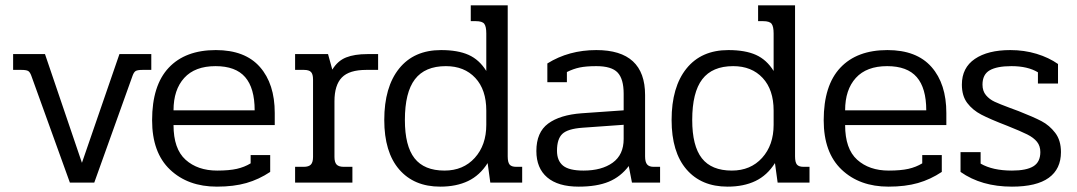

<svg xmlns="http://www.w3.org/2000/svg" viewBox="-20 -682 4021 717"><path d="M97 -399Q92 -413 85 -417Q78 -421 59 -421H29V-480H148L286 -74L426 -480H545V-421H513Q494 -421 487 -417Q480 -413 475 -399L332 0H241Z M548 -233Q548 -363 610 -429Q672 -495 786 -495Q895 -495 950.5 -432Q1006 -369 1006 -260V-215H628Q628 -126 673 -85.5Q718 -45 791 -45Q836 -45 864.5 -51.5Q893 -58 916 -72V-103H989V-40Q947 -12 900 1.5Q853 15 790 15Q682 15 615 -48.5Q548 -112 548 -233ZM931 -270Q931 -353 895.5 -394Q860 -435 785 -435Q708 -435 668 -391Q628 -347 628 -270Z M1082 -59H1114Q1133 -59 1141 -67.5Q1149 -76 1149 -96V-385Q1149 -405 1141.5 -413Q1134 -421 1115 -421H1082V-480H1205L1221 -422Q1241 -455 1272.5 -467.5Q1304 -480 1352 -480H1392V-421H1348Q1284 -421 1256.5 -392.5Q1229 -364 1229 -304V-96Q1229 -76 1237 -67.5Q1245 -59 1264 -59H1296V0H1082Z M1415 -234Q1415 -357 1470.5 -426Q1526 -495 1627 -495Q1690 -495 1730 -477Q1770 -459 1796 -417V-557Q1796 -583 1788.5 -593Q1781 -603 1757 -603H1738V-662H1876V-98Q1876 -76 1883 -67.5Q1890 -59 1908 -59H1930V0H1811L1801 -73Q1772 -27 1728 -6Q1684 15 1624 15Q1526 15 1470.5 -49.5Q1415 -114 1415 -234ZM1796 -216V-269Q1796 -347 1755 -391Q1714 -435 1645 -435Q1567 -435 1529.5 -386Q1492 -337 1492 -234Q1492 -137 1528 -91Q1564 -45 1640 -45Q1710 -45 1753 -92.5Q1796 -140 1796 -216Z M1983 -118Q1983 -188 2027 -220.5Q2071 -253 2152 -259L2309 -270V-332Q2309 -387 2286.5 -411Q2264 -435 2207 -435Q2169 -435 2145 -430Q2121 -425 2097 -413V-375H2024V-445Q2104 -495 2207 -495Q2389 -495 2389 -327V-98Q2389 -77 2396.5 -68Q2404 -59 2421 -59H2445V0H2340L2328 -62Q2298 -22 2253.5 -3.5Q2209 15 2141 15Q2064 15 2023.5 -19.5Q1983 -54 1983 -118ZM2309 -163V-216L2155 -205Q2100 -201 2080 -182Q2060 -163 2060 -119Q2060 -82 2082.5 -63.5Q2105 -45 2159 -45Q2227 -45 2268 -74.5Q2309 -104 2309 -163Z M2488 -234Q2488 -357 2543.5 -426Q2599 -495 2700 -495Q2763 -495 2803 -477Q2843 -459 2869 -417V-557Q2869 -583 2861.5 -593Q2854 -603 2830 -603H2811V-662H2949V-98Q2949 -76 2956 -67.5Q2963 -59 2981 -59H3003V0H2884L2874 -73Q2845 -27 2801 -6Q2757 15 2697 15Q2599 15 2543.5 -49.5Q2488 -114 2488 -234ZM2869 -216V-269Q2869 -347 2828 -391Q2787 -435 2718 -435Q2640 -435 2602.5 -386Q2565 -337 2565 -234Q2565 -137 2601 -91Q2637 -45 2713 -45Q2783 -45 2826 -92.5Q2869 -140 2869 -216Z M3056 -233Q3056 -363 3118 -429Q3180 -495 3294 -495Q3403 -495 3458.5 -432Q3514 -369 3514 -260V-215H3136Q3136 -126 3181 -85.5Q3226 -45 3299 -45Q3344 -45 3372.5 -51.5Q3401 -58 3424 -72V-103H3497V-40Q3455 -12 3408 1.5Q3361 15 3298 15Q3190 15 3123 -48.5Q3056 -112 3056 -233ZM3439 -270Q3439 -353 3403.5 -394Q3368 -435 3293 -435Q3216 -435 3176 -391Q3136 -347 3136 -270Z M3567 -40V-114H3642V-71Q3687 -45 3759 -45Q3813 -45 3839 -61Q3865 -77 3865 -114Q3865 -137 3852.5 -152.5Q3840 -168 3816 -180Q3792 -192 3742 -212Q3677 -237 3644.5 -254Q3612 -271 3592 -297.5Q3572 -324 3572 -366Q3572 -429 3620.5 -462Q3669 -495 3753 -495Q3805 -495 3851 -481Q3897 -467 3931 -443V-370H3856V-412Q3818 -435 3757 -435Q3703 -435 3676 -419.5Q3649 -404 3649 -366Q3649 -342 3662 -326.5Q3675 -311 3694.5 -302Q3714 -293 3749 -280Q3779 -269 3784 -267Q3840 -245 3869.5 -229.5Q3899 -214 3920.5 -186Q3942 -158 3942 -114Q3942 -51 3896.5 -18Q3851 15 3759 15Q3645 15 3567 -40Z"/></svg>

Font: Pridi Light
Style: Regular
Weight: 300
Version: Version 1.002